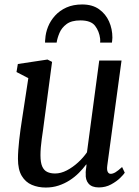

<svg xmlns="http://www.w3.org/2000/svg" viewBox="-20 -831 624 861"><path d="M185 10Q151 10 122.8 -2Q94.5 -14 77.5 -42.2Q60.5 -70.5 60.5 -119Q60.5 -136.5 62 -157.5Q63.5 -178.5 66 -202Q68.5 -225.5 71.8 -249Q75 -272.5 78.5 -294L107 -480.5L54 -508L60 -544L193 -564L213.5 -553.5L178.5 -290Q176 -269 173 -248.2Q170 -227.5 167.2 -207.8Q164.5 -188 163 -169.8Q161.5 -151.5 161.5 -135Q161.5 -102.5 169.2 -84.8Q177 -67 191.8 -60Q206.5 -53 227 -53Q253 -53 279.8 -67Q306.5 -81 330 -102.5Q353.5 -124 370 -148L425 -559.5H525L461 -88Q458.5 -69.5 463 -60.5Q467.5 -51.5 476.5 -51.5Q486 -51.5 497.8 -58.5Q509.5 -65.5 527.5 -82L539.5 -56.5Q535 -49 519 -33.2Q503 -17.5 478.2 -4Q453.5 9.5 423 9.5Q392 9.5 377.2 -7.5Q362.5 -24.5 364.5 -52.5Q364 -54.5 364.2 -59Q364.5 -63.5 365.2 -69.2Q366 -75 366.8 -81Q367.5 -87 368 -92.5L366.5 -93.5Q352 -74 333.5 -55.5Q315 -37 292 -22.2Q269 -7.5 242.5 1.2Q216 10 185 10ZM182 -640Q182 -644.5 182.2 -648.5Q182.5 -652.5 183 -656Q184.5 -684 195.5 -711.2Q206.5 -738.5 227.2 -761.2Q248 -784 278.2 -797.5Q308.5 -811 348.5 -811Q394 -811 424 -789.8Q454 -768.5 469 -734.8Q484 -701 484 -662.5Q484 -657.5 483.2 -651Q482.5 -644.5 482 -640H429Q429.5 -644.5 429.5 -648.8Q429.5 -653 429 -658Q425 -690.5 406.5 -715Q388 -739.5 340.5 -739.5Q300.5 -739.5 278.5 -723Q256.5 -706.5 246.8 -683.5Q237 -660.5 234 -640Z"/></svg>

Font: Merriweather 24pt
Style: Italic
Weight: 400
Italic angle: -7.8°
Designer: Eben Sorkin
Foundry: Eben Sorkin
Version: Version 2.101